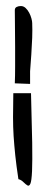

<svg xmlns="http://www.w3.org/2000/svg" viewBox="-20 -592 157 626"><path d="M81.1 -288.1Q84 -186.5 85 -126.5Q85.9 -66.4 84.5 -34.2Q83 -2 79.1 6.8Q75.2 15.6 69.8 12.7Q64.5 9.8 56.6 2Q48.8 -5.9 40 -7.8Q33.2 -52.7 29.8 -85.4Q26.4 -118.2 24.4 -147.9Q22.5 -177.7 22.5 -210Q22.5 -242.2 23.4 -288.1ZM28.3 -320.3Q29.3 -343.8 29.3 -376V-439.5Q29.3 -472.7 28.8 -503.9Q28.3 -535.2 28.3 -558.6Q28.3 -566.4 34.2 -569.3Q40 -572.3 47.9 -572.3Q56.6 -572.3 63.5 -565.9Q70.3 -559.6 75.2 -550.3Q80.1 -541 82.5 -531.7Q85 -522.5 85 -516.6Q85.9 -496.1 85 -468.8Q84 -441.4 82 -413.1Q80.1 -384.8 78.1 -359.4Q78.1 -335.9 78.1 -318.4Z"/></svg>

Font: Indie Flower
Style: Regular
Weight: 400
Designer: Kimberly Geswein
Foundry: Kimberly Geswein
Version: Version 1.001 2010